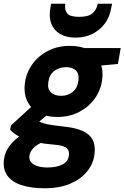

<svg xmlns="http://www.w3.org/2000/svg" viewBox="-52 -774 665 1026"><path d="M187 232Q113 232 62 215Q11 198 -13 164Q-37 130 -31 80Q-26 38 0 4Q26 -30 69.5 -56.5Q113 -83 170 -102L210 -25Q159 -12 134 10Q109 32 105 59Q103 80 114.5 93.5Q126 107 149 114Q172 121 203 121Q250 121 281.5 105Q313 89 316 57Q320 32 304.5 17.5Q289 3 237 -1Q188 -5 149.5 -12.5Q111 -20 81.5 -31Q52 -42 32.5 -55Q13 -68 2 -81L7 -104L137 -223L238 -191L78 -58L137 -136Q147 -130 157.5 -124.5Q168 -119 183.5 -114.5Q199 -110 224 -106Q249 -102 286 -98Q349 -92 388 -75Q427 -58 443 -27Q459 4 453 50Q447 100 414.5 141Q382 182 324.5 207Q267 232 187 232ZM254 -149Q193 -149 151.5 -173Q110 -197 92 -237.5Q74 -278 81 -329Q88 -385 120.5 -430.5Q153 -476 205 -502.5Q257 -529 321 -529Q384 -529 424.5 -505Q465 -481 483 -440.5Q501 -400 494 -349Q487 -293 455 -248Q423 -203 371.5 -176Q320 -149 254 -149ZM274 -262Q312 -262 337 -283Q362 -304 367 -343Q372 -379 354 -397Q336 -415 301 -415Q264 -415 237.5 -394.5Q211 -374 206 -334Q201 -298 220.5 -280Q240 -262 274 -262ZM389 -415 385 -517H593L578 -432ZM351 -573Q302 -573 269 -592.5Q236 -612 222 -648.5Q208 -685 218 -736L221 -754H297Q292 -721 307 -702.5Q322 -684 371 -684Q420 -684 442 -702.5Q464 -721 470 -754H547L543 -735Q535 -684 508 -648Q481 -612 441 -592.5Q401 -573 351 -573Z"/></svg>

Font: DM Sans 11pt Black
Style: Italic
Weight: 900
Italic angle: -10°
Version: Version 4.004;gftools[0.9.30]